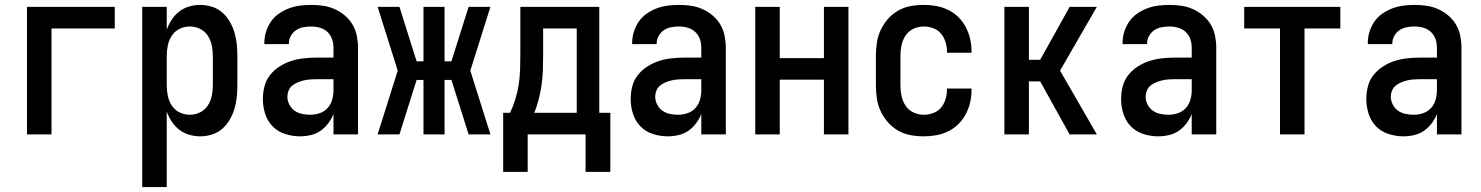

<svg xmlns="http://www.w3.org/2000/svg" viewBox="-20 -548 6040 783"><path d="M90 0V-520H448V-432H190V0Z M560 215V-520H660V-427Q668 -449 680.5 -468Q693 -487 711 -501Q729 -515 751.5 -521.5Q774 -528 796 -528Q821 -528 844.5 -520.5Q868 -513 886 -497.5Q904 -482 916.5 -460.5Q929 -439 936 -416Q943 -393 945.5 -368.5Q948 -344 948 -320V-200Q948 -176 945.5 -151.5Q943 -127 936 -104Q929 -81 916.5 -59.5Q904 -38 886 -22.5Q868 -7 844.5 0.5Q821 8 796 8Q774 8 751.5 1.5Q729 -5 711 -19Q693 -33 680.5 -52Q668 -71 660 -93V215ZM754 -80Q776 -80 795.5 -89.5Q815 -99 827 -117Q839 -135 843.5 -156.5Q848 -178 848 -200V-320Q848 -342 843.5 -363.5Q839 -385 827 -403Q815 -421 795.5 -430.5Q776 -440 754 -440Q732 -440 712.5 -430.5Q693 -421 681 -403Q669 -385 664.5 -363.5Q660 -342 660 -320V-200Q660 -178 664.5 -156.5Q669 -135 681 -117Q693 -99 712.5 -89.5Q732 -80 754 -80Z M1203 8Q1173 8 1143 -1.5Q1113 -11 1092 -32.5Q1071 -54 1061.5 -83.5Q1052 -113 1052 -144Q1052 -170 1058.5 -195.5Q1065 -221 1081 -241.5Q1097 -262 1119.5 -276.5Q1142 -291 1166.5 -299Q1191 -307 1217 -310Q1243 -313 1269 -313H1340V-354Q1340 -372 1334 -389Q1328 -406 1315 -418Q1302 -430 1284.5 -435Q1267 -440 1249 -440Q1233 -440 1217 -437Q1201 -434 1187.5 -425Q1174 -416 1166 -401.5Q1158 -387 1158 -371V-368H1058V-373Q1058 -396 1065 -418.5Q1072 -441 1085 -460Q1098 -479 1117.5 -492.5Q1137 -506 1158.5 -514Q1180 -522 1203 -525Q1226 -528 1249 -528Q1273 -528 1297.5 -524.5Q1322 -521 1344.5 -511Q1367 -501 1386 -485Q1405 -469 1417.5 -448Q1430 -427 1435 -402.5Q1440 -378 1440 -354V0H1340V-83Q1332 -63 1318.5 -45Q1305 -27 1287 -14.5Q1269 -2 1247 3Q1225 8 1203 8ZM1246 -80Q1265 -80 1284 -86.5Q1303 -93 1316 -107.5Q1329 -122 1334.5 -141Q1340 -160 1340 -180V-225H1269Q1256 -225 1243.5 -224Q1231 -223 1218.5 -220Q1206 -217 1194 -212Q1182 -207 1172 -199Q1162 -191 1157 -178.5Q1152 -166 1152 -153Q1152 -137 1160 -121.5Q1168 -106 1181.5 -96.5Q1195 -87 1212 -83.5Q1229 -80 1246 -80Z M1520 0 1602 -260 1520 -520H1609L1679 -298H1707V-520H1793V-298H1821L1891 -520H1980L1898 -260L1980 0H1891L1821 -222H1793V0H1707V-222H1679L1609 0Z M2368 153V0H2132V153H2032V-88H2060Q2073 -115 2082 -144.5Q2091 -174 2095.5 -204Q2100 -234 2101 -264.5Q2102 -295 2102 -325V-520H2424V-88H2469V153ZM2332 -88V-432H2195V-325Q2195 -295 2194 -264.5Q2193 -234 2189 -204.5Q2185 -175 2177.5 -145.5Q2170 -116 2159 -88Z M2703 8Q2673 8 2643 -1.5Q2613 -11 2592 -32.5Q2571 -54 2561.5 -83.5Q2552 -113 2552 -144Q2552 -170 2558.5 -195.5Q2565 -221 2581 -241.5Q2597 -262 2619.5 -276.5Q2642 -291 2666.5 -299Q2691 -307 2717 -310Q2743 -313 2769 -313H2840V-354Q2840 -372 2834 -389Q2828 -406 2815 -418Q2802 -430 2784.5 -435Q2767 -440 2749 -440Q2733 -440 2717 -437Q2701 -434 2687.5 -425Q2674 -416 2666 -401.5Q2658 -387 2658 -371V-368H2558V-373Q2558 -396 2565 -418.5Q2572 -441 2585 -460Q2598 -479 2617.5 -492.5Q2637 -506 2658.5 -514Q2680 -522 2703 -525Q2726 -528 2749 -528Q2773 -528 2797.5 -524.5Q2822 -521 2844.5 -511Q2867 -501 2886 -485Q2905 -469 2917.5 -448Q2930 -427 2935 -402.5Q2940 -378 2940 -354V0H2840V-83Q2832 -63 2818.5 -45Q2805 -27 2787 -14.5Q2769 -2 2747 3Q2725 8 2703 8ZM2746 -80Q2765 -80 2784 -86.5Q2803 -93 2816 -107.5Q2829 -122 2834.5 -141Q2840 -160 2840 -180V-225H2769Q2756 -225 2743.5 -224Q2731 -223 2718.5 -220Q2706 -217 2694 -212Q2682 -207 2672 -199Q2662 -191 2657 -178.5Q2652 -166 2652 -153Q2652 -137 2660 -121.5Q2668 -106 2681.5 -96.5Q2695 -87 2712 -83.5Q2729 -80 2746 -80Z M3060 0V-520H3160V-311H3340V-520H3440V0H3340V-223H3160V0Z M3747 8Q3720 8 3693 3Q3666 -2 3642.5 -15.5Q3619 -29 3601 -49.5Q3583 -70 3571.5 -94.5Q3560 -119 3556 -146Q3552 -173 3552 -200V-320Q3552 -347 3556 -374Q3560 -401 3571.5 -425.5Q3583 -450 3601 -470.5Q3619 -491 3642.5 -504.5Q3666 -518 3693 -523Q3720 -528 3747 -528Q3773 -528 3798 -523.5Q3823 -519 3846 -508Q3869 -497 3887.5 -479Q3906 -461 3918 -438.5Q3930 -416 3936 -391Q3942 -366 3942 -340V-333H3842V-337Q3842 -357 3836 -376.5Q3830 -396 3817.5 -411Q3805 -426 3786 -433Q3767 -440 3747 -440Q3725 -440 3705 -430.5Q3685 -421 3673 -403Q3661 -385 3656.5 -363.5Q3652 -342 3652 -320V-200Q3652 -178 3656.5 -156.5Q3661 -135 3673 -117Q3685 -99 3705 -89.5Q3725 -80 3747 -80Q3767 -80 3786 -87Q3805 -94 3817.5 -109Q3830 -124 3836 -143.5Q3842 -163 3842 -183V-187H3942V-180Q3942 -154 3936 -129Q3930 -104 3918 -81.5Q3906 -59 3887.5 -41Q3869 -23 3846 -12Q3823 -1 3798 3.5Q3773 8 3747 8Z M4076 0V-520H4176V-304H4222L4342 -520H4453L4303 -260L4453 0H4342L4222 -216H4176V0Z M4703 8Q4673 8 4643 -1.5Q4613 -11 4592 -32.5Q4571 -54 4561.5 -83.5Q4552 -113 4552 -144Q4552 -170 4558.5 -195.5Q4565 -221 4581 -241.5Q4597 -262 4619.5 -276.5Q4642 -291 4666.5 -299Q4691 -307 4717 -310Q4743 -313 4769 -313H4840V-354Q4840 -372 4834 -389Q4828 -406 4815 -418Q4802 -430 4784.5 -435Q4767 -440 4749 -440Q4733 -440 4717 -437Q4701 -434 4687.5 -425Q4674 -416 4666 -401.5Q4658 -387 4658 -371V-368H4558V-373Q4558 -396 4565 -418.5Q4572 -441 4585 -460Q4598 -479 4617.5 -492.5Q4637 -506 4658.5 -514Q4680 -522 4703 -525Q4726 -528 4749 -528Q4773 -528 4797.5 -524.5Q4822 -521 4844.5 -511Q4867 -501 4886 -485Q4905 -469 4917.5 -448Q4930 -427 4935 -402.5Q4940 -378 4940 -354V0H4840V-83Q4832 -63 4818.5 -45Q4805 -27 4787 -14.5Q4769 -2 4747 3Q4725 8 4703 8ZM4746 -80Q4765 -80 4784 -86.5Q4803 -93 4816 -107.5Q4829 -122 4834.5 -141Q4840 -160 4840 -180V-225H4769Q4756 -225 4743.5 -224Q4731 -223 4718.5 -220Q4706 -217 4694 -212Q4682 -207 4672 -199Q4662 -191 4657 -178.5Q4652 -166 4652 -153Q4652 -137 4660 -121.5Q4668 -106 4681.5 -96.5Q4695 -87 4712 -83.5Q4729 -80 4746 -80Z M5200 0V-432H5054V-520H5446V-432H5300V0Z M5703 8Q5673 8 5643 -1.5Q5613 -11 5592 -32.5Q5571 -54 5561.5 -83.5Q5552 -113 5552 -144Q5552 -170 5558.5 -195.5Q5565 -221 5581 -241.5Q5597 -262 5619.5 -276.5Q5642 -291 5666.5 -299Q5691 -307 5717 -310Q5743 -313 5769 -313H5840V-354Q5840 -372 5834 -389Q5828 -406 5815 -418Q5802 -430 5784.5 -435Q5767 -440 5749 -440Q5733 -440 5717 -437Q5701 -434 5687.5 -425Q5674 -416 5666 -401.5Q5658 -387 5658 -371V-368H5558V-373Q5558 -396 5565 -418.5Q5572 -441 5585 -460Q5598 -479 5617.5 -492.5Q5637 -506 5658.5 -514Q5680 -522 5703 -525Q5726 -528 5749 -528Q5773 -528 5797.5 -524.5Q5822 -521 5844.5 -511Q5867 -501 5886 -485Q5905 -469 5917.5 -448Q5930 -427 5935 -402.5Q5940 -378 5940 -354V0H5840V-83Q5832 -63 5818.5 -45Q5805 -27 5787 -14.5Q5769 -2 5747 3Q5725 8 5703 8ZM5746 -80Q5765 -80 5784 -86.5Q5803 -93 5816 -107.5Q5829 -122 5834.5 -141Q5840 -160 5840 -180V-225H5769Q5756 -225 5743.5 -224Q5731 -223 5718.5 -220Q5706 -217 5694 -212Q5682 -207 5672 -199Q5662 -191 5657 -178.5Q5652 -166 5652 -153Q5652 -137 5660 -121.5Q5668 -106 5681.5 -96.5Q5695 -87 5712 -83.5Q5729 -80 5746 -80Z"/></svg>

Font: Iosevka Semibold
Style: Regular
Weight: 600
Monospace: yes
Designer: Belleve Invis
Foundry: Belleve Invis
Version: Version 33.2.3; ttfautohint (v1.8.4)